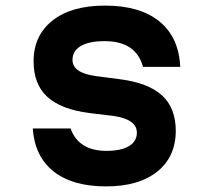

<svg xmlns="http://www.w3.org/2000/svg" viewBox="-20 -648 740 686"><path d="M232 -189Q261 -109 360 -109Q413 -109 441 -126Q469 -143 469 -174Q469 -222 384 -234L300 -244Q198 -257 149 -302Q100 -347 100 -429Q100 -521 167.5 -574.5Q235 -628 355 -628Q480 -628 549.5 -571.5Q619 -515 624 -409H491Q466 -501 354 -501Q298 -501 268.5 -483.5Q239 -466 239 -434Q239 -387 324 -376L408 -365Q510 -352 559 -307Q608 -262 608 -181Q608 -88 542 -35Q476 18 359 18Q239 18 171.5 -35.5Q104 -89 97 -189Z"/></svg>

Font: Martian Mono SemiBold
Style: Regular
Weight: 600
Monospace: yes
Designer: Roman Shamin
Foundry: Evil Martians
Version: Version 1.000; ttfautohint (v1.8.4.7-5d5b)